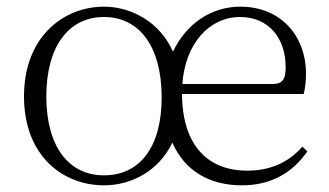

<svg xmlns="http://www.w3.org/2000/svg" viewBox="-20 -542 987 576"><path d="M292 -16C186 -16 119 -102 119 -253C119 -403 186 -491 292 -491C399 -491 465 -401 465 -250C465 -100 399 -16 292 -16ZM292 14C373 14 456 -28 497 -114C535 -28 610 14 706 14C794 14 859 -25 902 -88L887 -102C845 -54 790 -30 721 -30C608 -30 527 -101 526 -260H891C895 -275 898 -296 898 -320C898 -435 822 -522 701 -522C615 -522 539 -472 499 -387C459 -477 373 -522 292 -522C171 -522 52 -432 52 -253C52 -73 170 14 292 14ZM527 -290C536 -413 609 -491 700 -491C788 -491 837 -425 837 -341C837 -306 829 -290 798 -290Z"/></svg>

Font: Noto Serif CJK SC ExtraLight
Style: Regular
Weight: 200
Designer: Ryoko NISHIZUKA 西塚涼子 (kana & ideographs); Frank Grießhammer (Latin, Greek & Cyrillic); Wenlong ZHANG 张文龙 (bopomofo); San
Foundry: Adobe
Version: Version 2.001;hotconv 1.1.0;makeotfexe 2.6.0